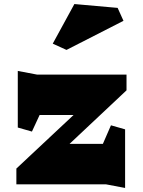

<svg xmlns="http://www.w3.org/2000/svg" viewBox="-20 -912 706 950"><path d="M489 -200 529 -292 599 -272V18L504 0H61V-78L344 -343H176L138 -261L68 -281V-561L163 -543H606V-465L324 -200ZM591 -809 309 -665 241 -696 348 -892 562 -873Z"/></svg>

Font: Inknut Antiqua Black
Style: Regular
Weight: 900
Designer: Claus Eggers Sørensen
Foundry: Claus Eggers Sørensen
Version: Version 1.003; ttfautohint (v1.8.2) -l 8 -r 50 -G 200 -x 14 